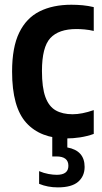

<svg xmlns="http://www.w3.org/2000/svg" viewBox="-20 -574 430 810"><path d="M260.5 10Q150.5 10 90.8 -56Q31 -122 31 -272Q31 -374.5 61 -436.2Q91 -498 147 -526Q203 -554 281 -554Q305 -554 328.8 -551.8Q352.5 -549.5 375.5 -544V-443.5Q356.5 -448 337 -449.8Q317.5 -451.5 302.5 -451.5Q227.5 -451.5 192.2 -413.2Q157 -375 157 -274.5Q157 -204.5 171.5 -164.8Q186 -125 214.8 -108.5Q243.5 -92 286.5 -92Q325.5 -92 375.5 -109.5V-9Q347.5 1 318 5.5Q288.5 10 260.5 10ZM224 216.5Q181 216.5 145 201.5V148Q165 156.5 184.5 160Q204 163.5 219.5 163.5Q268.5 163.5 268.5 125.5Q268.5 86 218 86H200.5V-10H264V48Q337 61.5 337 130Q337 169 309.8 192.8Q282.5 216.5 224 216.5Z"/></svg>

Font: Encode Sans Condensed Condensed SemiBold
Style: Regular
Weight: 600
Width: 3
Designer: Multiple Designers
Foundry: Impallari Type
Version: Version 3.000; ttfautohint (v1.8.3) -l 8 -r 50 -G 200 -x 14 